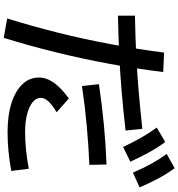

<svg xmlns="http://www.w3.org/2000/svg" viewBox="17 -912 966 1040"><g transform="rotate(90 500.0 -392.0)"><path d="M80 52Q122 -83 157 -223Q192 -363 219 -507.5Q246 -652 265 -798L370 -793Q353 -650 326 -503.5Q299 -357 263.5 -212.5Q228 -68 185 71ZM65 -640Q171 -642 269 -646.5Q367 -651 467 -659.5Q567 -668 678 -680L687 -589Q572 -576 470.5 -567.5Q369 -559 270 -554.5Q171 -550 65 -548ZM695 50Q605 50 539 29Q473 8 436.5 -30Q400 -68 400 -120Q400 -161 427.5 -200Q455 -239 513 -282L588 -216Q548 -192 529 -171Q510 -150 510 -130Q510 -105 533 -86Q556 -67 598 -56Q640 -45 695 -45Q742 -45 791.5 -50Q841 -55 894 -65L906 30Q851 40 799.5 45Q748 50 695 50ZM436 -445Q552 -462 658.5 -472Q765 -482 871 -486L873 -393Q773 -389 663 -379Q553 -369 446 -353ZM776 -576Q750 -631 725.5 -674Q701 -717 671 -758L749 -804Q781 -761 806 -715Q831 -669 856 -615ZM915 -629Q891 -685 867 -728.5Q843 -772 814 -812L891 -855Q923 -811 947.5 -765Q972 -719 995 -665Z"/></g></svg>

Font: M PLUS 2 Thin Medium
Style: Regular
Weight: 500
Version: Version 1.001